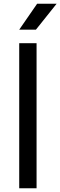

<svg xmlns="http://www.w3.org/2000/svg" viewBox="-20 -1009 324 1029"><path d="M83 0V-777.5H176V0ZM83 -850 179 -989H283.5L172.5 -850Z"/></svg>

Font: Spline Sans
Style: Regular
Weight: 400
Designer: Eben Sorkin, Mirko Velimirovic
Foundry: Sorkin Type
Version: Version 1.001